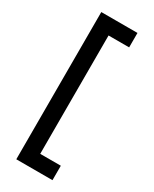

<svg xmlns="http://www.w3.org/2000/svg" viewBox="-199 -661 692 864"><g transform="rotate(30 147.0 -228.5)"><path d="M53 -611H241V-536H134V79H241V154H53Z"/></g></svg>

Font: Cambay Devanagari
Style: Regular
Weight: 700
Designer: Pooja Saxena
Foundry: Pooja Saxena
Version: Version 1.095;PS 001.095;hotconv 1.0.70;makeotf.lib2.5.58329